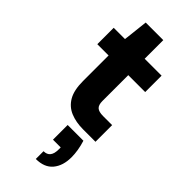

<svg xmlns="http://www.w3.org/2000/svg" viewBox="-295 -694 1035 1035"><g transform="rotate(45 222.5 -176.5)"><path d="M301 0Q246 0 204 -17.5Q162 -35 139 -75Q116 -115 116 -184V-379H30V-504H116L132 -646H266V-504H395V-379H266V-182Q266 -152 279.5 -139.5Q293 -127 326 -127H395V0ZM233 293V234Q284 234 284 170V154H225V42H345Q354 71 358.5 98.5Q363 126 363 150Q363 215 330.5 254Q298 293 233 293Z"/></g></svg>

Font: DM Sans Black
Style: Regular
Weight: 900
Designer: Colophon Foundry, Jonny Pinhorn
Foundry: Colophon Foundry
Version: Version 4.004; ttfautohint (v1.8.4.7-5d5b)